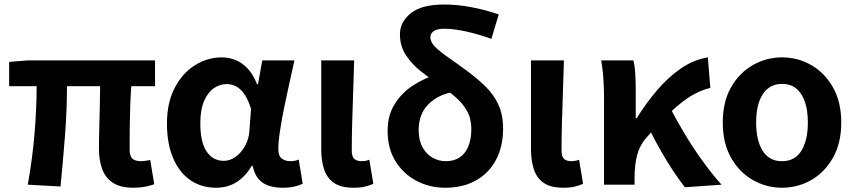

<svg xmlns="http://www.w3.org/2000/svg" viewBox="-20 -832 3853 865"><path d="M580.2 13.8Q523.4 13.8 489.4 -8.2Q455.4 -30.2 440.5 -69.9Q425.7 -109.6 425.7 -163.7Q425.7 -179 426.3 -209.8Q426.9 -240.7 427.9 -280.8Q428.9 -321 429.9 -363.4Q430.9 -405.9 431.1 -443.6H281.8Q281.8 -338.4 272.8 -221.1Q263.7 -103.9 252.7 8.2L105 0Q125.9 -114.4 135.5 -229.8Q145.1 -345.3 145.1 -443.6H21.2V-553.2L104.1 -559.8H678.5V-443.6H571.4Q568.4 -403.9 566.9 -359.3Q565.4 -314.7 564.8 -273.5Q564.2 -232.3 564.1 -201.5Q564 -170.6 564 -157.7Q564 -128.1 576.9 -117Q589.8 -105.8 615 -105.8Q628.3 -105.8 656.9 -111L674.8 -2.2Q659.7 4.1 635.1 8.9Q610.5 13.8 580.2 13.8Z M953.9 13.8Q887.6 13.8 837.7 -20.3Q787.9 -54.4 760 -119.5Q732.2 -184.6 732.2 -275.5Q732.2 -369.3 766.9 -435.9Q801.6 -502.4 858 -538Q914.4 -573.5 979.1 -573.5Q1012 -573.5 1041.6 -561.4Q1071.3 -549.3 1096.2 -522.7Q1121.1 -496.1 1138 -452.4H1142.3L1161.5 -559.8H1306.5Q1295.5 -509.8 1282.9 -453.7Q1270.4 -397.7 1259.3 -342.8Q1248.2 -287.8 1241.1 -240.2Q1233.9 -192.5 1233.9 -159.3Q1233.9 -130.2 1249.4 -118Q1264.9 -105.8 1288.5 -105.8Q1296.9 -105.8 1306.6 -107.5Q1316.3 -109.2 1325.7 -113L1343.8 -4.2Q1329.6 2.9 1307.1 8.3Q1284.5 13.8 1253.5 13.8Q1197.1 13.8 1163.2 -9Q1129.4 -31.8 1118.5 -84.8H1114Q1055.6 13.8 953.9 13.8ZM988.1 -107.4Q1016.5 -107.4 1041.6 -125.5Q1066.7 -143.6 1083.9 -174.4Q1101.2 -205.2 1103.6 -242.3L1111 -341.3Q1101.9 -371.4 1090 -392.9Q1078 -414.3 1064.1 -427.7Q1050.1 -441.2 1033.9 -447.2Q1017.6 -453.2 1000 -453.2Q970.5 -453.2 943.3 -434.5Q916.2 -415.8 899.4 -377Q882.5 -338.2 882.5 -277.1Q882.5 -191 911 -149.2Q939.4 -107.4 988.1 -107.4Z M1572.5 13.8Q1516.8 13.8 1485.4 -7.5Q1454 -28.7 1440.6 -67.7Q1427.3 -106.6 1427.3 -158.8V-559.8H1575.6Q1574 -491.7 1571.1 -417.3Q1568.1 -342.9 1566.5 -274Q1564.8 -205.1 1564.8 -152.6Q1564.8 -126.6 1576.1 -116.2Q1587.5 -105.8 1609.8 -105.8Q1617 -105.8 1626.3 -107.3Q1635.5 -108.8 1643.9 -112.6L1661.9 -3.8Q1645.5 3.3 1625.4 8.5Q1605.2 13.8 1572.5 13.8Z M1984.8 13.8Q1916 13.8 1857 -17Q1798 -47.7 1762.1 -105.1Q1726.3 -162.5 1726.3 -242.7Q1726.3 -311.6 1757.6 -362.3Q1788.9 -413 1839.9 -446.4Q1890.8 -479.8 1948.5 -496.9L2015.6 -417Q1946.9 -401.8 1906.6 -358.6Q1866.2 -315.4 1866.2 -244.9Q1866.2 -200.9 1883.1 -169.5Q1900 -138.1 1928.1 -121.9Q1956.3 -105.8 1988.7 -105.8Q2024.4 -105.8 2050 -122.3Q2075.6 -138.8 2089.5 -171.4Q2103.4 -203.9 2103.4 -252.2Q2103.4 -298.1 2083.6 -332.8Q2063.9 -367.4 2030.9 -395.7Q1997.9 -423.9 1958.2 -450.2Q1917.5 -478.2 1876.5 -510.4Q1835.6 -542.7 1808.7 -583.6Q1781.8 -624.6 1781.8 -677.5Q1781.8 -732.4 1830.2 -772Q1878.7 -811.7 1981.7 -811.7Q2039.8 -811.7 2103 -799.8Q2166.2 -788 2226.9 -766.9L2193.8 -657Q2131.9 -679 2077.8 -690.7Q2023.7 -702.5 1981.3 -702.5Q1948.1 -702.5 1933.5 -691.4Q1918.9 -680.4 1918.9 -664.7Q1918.9 -641.9 1941.4 -619.8Q1963.9 -597.8 2000.2 -572.7Q2036.5 -547.6 2079.2 -516.1Q2128.7 -480.2 2166.5 -443.1Q2204.4 -406 2225.5 -360.3Q2246.5 -314.6 2246.5 -252Q2246.5 -173.1 2215.2 -113.1Q2183.8 -53.1 2125.6 -19.7Q2067.3 13.8 1984.8 13.8Z M2517.5 13.8Q2461.8 13.8 2430.4 -7.5Q2399 -28.7 2385.6 -67.7Q2372.3 -106.6 2372.3 -158.8V-559.8H2520.6Q2519 -491.7 2516.1 -417.3Q2513.1 -342.9 2511.5 -274Q2509.8 -205.1 2509.8 -152.6Q2509.8 -126.6 2521.1 -116.2Q2532.5 -105.8 2554.8 -105.8Q2562 -105.8 2571.3 -107.3Q2580.5 -108.8 2588.9 -112.6L2606.9 -3.8Q2590.5 3.3 2570.4 8.5Q2550.2 13.8 2517.5 13.8Z M2701.3 0V-392.9Q2701.3 -426.4 2698.7 -471.8Q2696.1 -517.1 2688.4 -559.8H2833.6Q2840.1 -534 2842.1 -498.1Q2844.1 -462.3 2844.1 -423V-300.2H2848.9Q2891.3 -368.2 2940.8 -426.2Q2990.3 -484.3 3047.9 -523.8Q3105.4 -563.3 3169.1 -573.5L3180.1 -436.1Q3135.1 -425.2 3092.5 -399.2Q3049.8 -373.3 3002 -327.9Q2954.2 -282.5 2892.7 -212.2Q2863.4 -180 2851.3 -136.7Q2839.2 -93.4 2838.8 -32.6V0ZM3065.7 11.7Q3041.4 -19 3014.7 -59.1Q2987.9 -99.3 2960.3 -147.1Q2932.7 -194.9 2906.4 -248.3L3001.1 -342.4Q3029.4 -287.2 3067.5 -224.3Q3105.5 -161.4 3148.2 -102.8Q3190.8 -44.1 3230.6 0Z M3503.2 13.8Q3432.7 13.8 3371.8 -21Q3310.8 -55.7 3273.5 -121.5Q3236.2 -187.3 3236.2 -279.9Q3236.2 -373.1 3273.5 -438.6Q3310.8 -504.1 3371.8 -538.8Q3432.7 -573.5 3503.2 -573.5Q3574.4 -573.5 3634.9 -538.8Q3695.4 -504.1 3732.7 -438.6Q3770 -373.1 3770 -279.9Q3770 -187.3 3732.7 -121.5Q3695.4 -55.7 3634.9 -21Q3574.4 13.8 3503.2 13.8ZM3503.2 -105.8Q3561.3 -105.8 3590.5 -153.1Q3619.6 -200.4 3619.6 -279.9Q3619.6 -332.7 3606.8 -371.7Q3593.9 -410.7 3568.2 -432.3Q3542.5 -454 3503.2 -454Q3464.7 -454 3438.5 -432.3Q3412.2 -410.7 3399.4 -371.7Q3386.5 -332.7 3386.5 -279.9Q3386.5 -200.4 3415.7 -153.1Q3444.8 -105.8 3503.2 -105.8Z"/></svg>

Font: Noto Sans SC Thin
Style: Regular
Weight: 100
Designer: Ryoko NISHIZUKA 西塚涼子 (kana, bopomofo & ideographs); Paul D. Hunt (Latin, Greek & Cyrillic); Sandoll Communications 산돌커뮤니
Foundry: Adobe
Version: Version 2.004-H2;hotconv 1.0.118;makeotfexe 2.5.65603